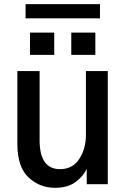

<svg xmlns="http://www.w3.org/2000/svg" viewBox="-20 -897 616 935"><path d="M64.5 -197.3V-550.8H172.9V-213.9Q172.9 -73.2 272.5 -73.2Q333 -73.2 365.7 -122.6Q398.4 -171.9 398.4 -240.2V-550.8H504.9V0H402.3V-72.3H400.4Q386.7 -40 348.6 -11.2Q310.5 17.6 248 17.6Q172.9 17.6 118.7 -33.2Q64.5 -84 64.5 -197.3ZM126 -629.9V-738.3H244.1V-629.9ZM104.5 -807.6V-877H466.8V-807.6ZM327.1 -629.9V-738.3H444.3V-629.9Z"/></svg>

Font: Gothic A1 SemiBold
Style: Regular
Weight: 600
Version: Version 2.50